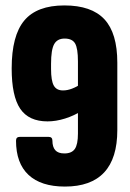

<svg xmlns="http://www.w3.org/2000/svg" viewBox="-20 -681 477 707"><path d="M219 6Q131 6 85 -37Q39 -80 39 -163Q39 -177 53 -177H159Q173 -177 173 -163Q173 -140 183.5 -128Q194 -116 217 -116Q244 -116 255.5 -132.5Q267 -149 267 -189V-455Q267 -503 256.5 -521Q246 -539 218 -539Q191 -539 179.5 -518.5Q168 -498 168 -446V-427Q168 -384 178 -366Q188 -348 212 -348Q228 -348 245 -354.5Q262 -361 282 -374L281 -273Q253 -255 219.5 -244.5Q186 -234 155 -234Q86 -234 54.5 -280.5Q23 -327 23 -429Q23 -550 69.5 -605.5Q116 -661 217 -661Q317 -661 364.5 -610Q412 -559 412 -450V-202Q412 -98 363.5 -46Q315 6 219 6Z"/></svg>

Font: Sofia Sans Extra Condensed Black
Style: Regular
Weight: 900
Designer: Botio Nikoltchev, Ani Petrova
Foundry: lettersoup
Version: Version 4.101